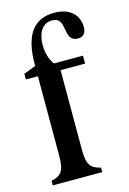

<svg xmlns="http://www.w3.org/2000/svg" viewBox="-111 -763 548 817"><g transform="rotate(-15 163.5 -354.0)"><path d="M17 0H235V-20C190 -30 176 -49 176 -114V-465H284V-500H156C139 -524 130 -551 130 -590C130 -638 151 -679 195 -679C265 -679 214 -576 283 -576C307 -576 319 -591 319 -617C319 -670 281 -708 213 -708C124 -708 76 -650 76 -516V-510L23 -490V-465H76V-114C76 -49 62 -30 17 -20Z"/></g></svg>

Font: RL Madena
Style: Regular
Weight: 400
Designer: I Kadek Wantara Putra
Foundry: Roughlines ID
Version: Version 1.000;Glyphs 3.1.2 (3151)